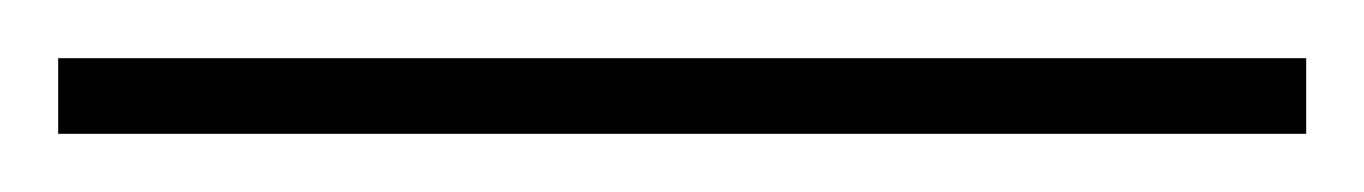

<svg xmlns="http://www.w3.org/2000/svg" viewBox="-24 -806 469 66"><path d="M425 -760V-786H-4V-760Z"/></svg>

Font: Noto Sans Malayalam Condensed Thin
Style: Regular
Weight: 100
Width: 3
Designer: Jelle Bosma - Monotype Design Team
Foundry: Monotype Imaging Inc.
Version: Version 2.104